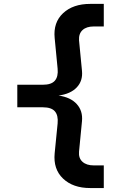

<svg xmlns="http://www.w3.org/2000/svg" viewBox="-20 -850 639 981"><path d="M440.9 110.8Q353 110.8 302.2 62.5Q251.5 14.2 259.3 -66.9L274.4 -219.2Q278.3 -260.3 260.5 -281Q242.7 -301.8 198.7 -301.8H68.4V-417H198.7Q242.7 -417 260.5 -438Q278.3 -459 274.4 -499L259.3 -655.8Q251.5 -734.9 302.2 -782.5Q353 -830.1 440.9 -830.1H510.3V-714.8H459Q421.9 -714.8 401.9 -696.5Q381.8 -678.2 383.8 -644L398.9 -487.8Q403.8 -437 372.3 -403.6Q340.8 -370.1 279.3 -361.8Q340.8 -353 372.3 -318.1Q403.8 -283.2 398.9 -231L383.8 -75.2Q380.9 -42 401.4 -23.4Q421.9 -4.9 459 -4.9H510.3V110.8Z"/></svg>

Font: UDEV Gothic 35
Style: Bold
Weight: 700
Version: v2.1.0; ttfautohint (v1.8.4.7-5d5b-dirty) -l 6 -r 45 -G 200 